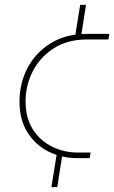

<svg xmlns="http://www.w3.org/2000/svg" viewBox="-20 -649 469 788"><path d="M287 -492 309 -629H333L312 -495ZM191 119 213 -18 236 -15 215 119ZM297 0Q233 0 179 -27Q125 -54 92.5 -106Q60 -158 60 -232Q60 -307 93 -370Q126 -433 188 -471.5Q250 -510 338 -510H429L425 -487H337Q256 -487 199.5 -450Q143 -413 114 -355.5Q85 -298 85 -234Q85 -164 115.5 -117Q146 -70 195 -46.5Q244 -23 298 -23H352L348 0Z"/></svg>

Font: MuseoModerno Thin
Style: Italic
Weight: 100
Italic angle: -9°
Designer: Pablo Cosgaya, Héctor Gatti, Marcela Romero, and the Authors of The MuseoModerno Project.
Foundry: Omnibus-Type Team
Version: Version 1.003